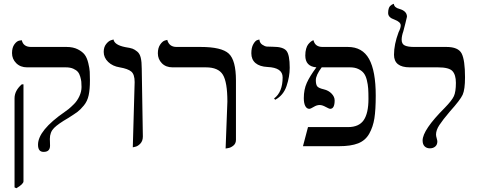

<svg xmlns="http://www.w3.org/2000/svg" viewBox="-20 -766 2518 1006"><path d="M65.9 220.2 56.2 215.8V-251Q56.2 -291 94.2 -324.2H103V184.1Q103 198.2 65.9 220.2ZM241.2 -38.1Q241.2 -35.2 241.7 -23.2Q242.2 -11.2 242.2 -2.9Q242.2 30.3 208 29.8Q179.2 29.8 179.2 -7.8Q179.2 -83 319.8 -180.2Q327.6 -185.1 339.4 -194.6Q351.1 -204.1 367.9 -220.9Q384.8 -237.8 396 -262Q407.2 -286.1 407.2 -310.1Q407.2 -327.1 406 -338.1Q404.8 -349.1 400.4 -364.5Q396 -379.9 387.9 -389.4Q379.9 -398.9 364 -406Q348.1 -413.1 325.2 -413.1H122.1Q86.9 -413.1 64.9 -435.1Q43 -457 43 -487.8Q43 -516.6 55.4 -533.7Q67.9 -550.8 81.1 -553.2L94.2 -555.2Q102.1 -520 143.1 -520H329.1Q363.3 -520 387.7 -507.6Q412.1 -495.1 424.1 -479Q436 -462.9 442.6 -435.5Q449.2 -408.2 450.2 -390.1Q451.2 -372.1 451.2 -344.2Q451.2 -298.3 444.6 -267.1Q438 -235.8 419.4 -213.4Q400.9 -190.9 386 -179.9Q371.1 -168.9 337.9 -147.9Q284.7 -117.2 262.9 -95.2Q241.2 -73.2 241.2 -38.1Z M675.8 5.9 685.5 -335.9Q685.5 -376 668 -390.9Q650.4 -405.8 607.4 -413.1Q570.3 -418.9 546.9 -441.4Q523.4 -463.9 523.4 -494.1Q523.4 -519 535.9 -534.9Q548.3 -550.8 561.5 -555.2L574.7 -559.1Q579.6 -530.3 636.7 -519Q662.6 -515.1 674.1 -511Q685.5 -506.8 699 -495.8Q712.4 -484.9 717.5 -463.4Q722.7 -441.9 722.7 -405.8L728.5 -50.8Q728.5 -27.8 715.6 -13.9Q702.6 0 689 2.9Z M1162.1 12.2 1171.4 -233.9Q1171.4 -335.9 1147.7 -374.5Q1124 -413.1 1059.1 -413.1H884.3Q849.1 -413.1 828.1 -434.6Q807.1 -456.1 807.1 -486.8Q807.1 -514.6 819.1 -532.2Q831.1 -549.8 843.8 -553.7L856.4 -557.1Q866.2 -520 905.3 -520H1031.2Q1141.1 -520 1178.7 -485.1Q1216.3 -450.2 1216.3 -344.2V-33.2Q1216.3 -14.2 1202.9 -3.2Q1189.5 7.8 1175.8 9.8Z M1421.9 -243.2 1416 -250Q1460.9 -283.2 1460.9 -360.8Q1460.9 -411.6 1381.8 -415Q1340.8 -417 1318.8 -435.5Q1296.9 -454.1 1296.9 -486.8Q1296.9 -516.6 1307.4 -534.9Q1317.9 -553.2 1328.6 -556.2L1338.9 -559.1Q1340.8 -541 1354 -532Q1367.2 -522.9 1378.2 -522Q1389.2 -521 1410.2 -521Q1463.4 -521 1480.7 -500Q1498 -479 1498 -411.1Q1498 -364.3 1481.4 -315.2Q1464.8 -266.1 1421.9 -243.2Z M1910.6 -248Q1910.6 -280.3 1909.2 -301.8Q1907.7 -323.2 1902.1 -346.2Q1896.5 -369.1 1886 -382.6Q1875.5 -396 1857.4 -404.5Q1839.4 -413.1 1814.5 -413.1H1665.5Q1634.8 -372.1 1634.8 -346.2Q1634.8 -323.2 1642.1 -313.7Q1649.4 -304.2 1676.8 -297.9Q1701.7 -292 1717.5 -275.4Q1733.4 -258.8 1733.4 -240.2Q1733.4 -196.3 1710.4 -195.8Q1704.6 -195.8 1686.5 -205.8Q1668.5 -215.8 1654.8 -215.8Q1639.6 -215.8 1623.5 -205.8Q1607.4 -195.8 1600.6 -195.8Q1587.4 -195.8 1579.6 -210.4Q1571.8 -225.1 1571.8 -252Q1571.8 -296.9 1587.6 -332Q1603.5 -367.2 1637.7 -413.1Q1579.6 -418 1579.6 -475.1Q1579.6 -495.1 1584 -510.5Q1588.4 -525.9 1595 -533.9Q1601.6 -542 1607.7 -546.9Q1613.8 -551.8 1618.2 -553.7L1622.6 -555.2Q1630.4 -520 1670.4 -520H1802.7Q1878.9 -520 1913.8 -457Q1948.7 -394 1948.7 -265.1Q1948.7 -190.9 1941.7 -146Q1934.6 -101.1 1914.6 -65.4Q1894.5 -29.8 1856.4 -14.9Q1818.4 0 1756.3 0H1567.4L1593.8 -100.1H1803.7Q1860.8 -100.1 1885.7 -136.5Q1910.6 -172.9 1910.6 -248Z M2084.5 -558.1Q2084.5 -535.2 2101.1 -527.6Q2117.7 -520 2149.4 -520H2319.3Q2381.3 -520 2398.9 -485.6Q2416.5 -451.2 2416.5 -360.8Q2416.5 -296.9 2404.1 -269.5Q2391.6 -242.2 2337.4 -182.1Q2299.3 -137.2 2282 -110.6Q2264.6 -84 2264.6 -61Q2264.6 -53.2 2268.1 -41.5Q2271.5 -29.8 2271.5 -24.9Q2271.5 -7.8 2260.5 1.7Q2249.5 11.2 2232.4 11.2Q2215.3 11.2 2204.8 0.7Q2194.3 -9.8 2194.3 -29.8Q2194.3 -85 2310.5 -201.2Q2347.7 -239.3 2358.2 -262.2Q2368.7 -285.2 2368.7 -332Q2368.7 -374 2350.6 -393.6Q2332.5 -413.1 2275.4 -413.1H2127.4Q2044.4 -413.1 2044.4 -479Q2044.4 -533.2 2068.4 -597.2Q2079.6 -619.1 2079.6 -632.8Q2079.6 -650.9 2047.4 -663.1Q2013.2 -674.3 2013.7 -698.2Q2013.7 -711.4 2016.6 -720.7Q2019.5 -730 2023.9 -734.4Q2028.3 -738.8 2033 -741.5Q2037.6 -744.1 2040.5 -745.1L2043.5 -746.1Q2045.4 -726.1 2073.2 -719.2Q2112.3 -708 2112.3 -678.2Q2112.3 -676.3 2103.8 -642.6Q2095.2 -608.9 2093.3 -602.1Q2084.5 -577.1 2084.5 -558.1Z"/></svg>

Font: Linux Libertine Initials
Style: Initials
Weight: 400
Designer: Philipp H. Poll
Foundry: Philipp H. Poll
Version: Version 5.0.6